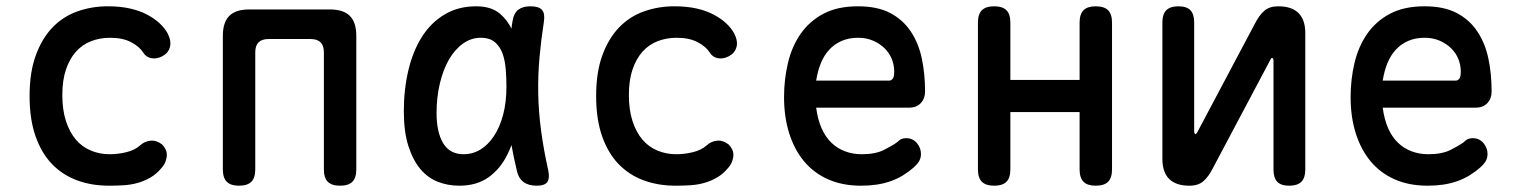

<svg xmlns="http://www.w3.org/2000/svg" viewBox="-20 -580 4840 610"><path d="M74 -275Q74 -351 94 -405Q114 -459 147.5 -493.5Q181 -528 226.5 -544Q272 -560 322 -560Q362 -560 393 -553Q424 -546 447.5 -533.5Q471 -521 487 -506Q503 -491 512 -475Q525 -450 520 -431Q515 -412 497 -402Q479 -392 461.5 -395Q444 -398 435 -413Q423 -432 396.5 -446Q370 -460 330 -460Q297 -460 269 -449Q241 -438 221 -415.5Q201 -393 189.5 -359Q178 -325 178 -278Q178 -231 189.5 -195.5Q201 -160 221 -136.5Q241 -113 269 -101.5Q297 -90 328 -90Q355 -90 381.5 -96.5Q408 -103 425 -118Q439 -131 458 -133Q477 -135 495 -121Q501 -115 505.5 -106.5Q510 -98 510 -88Q510 -78 506 -67Q502 -56 492 -45Q477 -27 458 -16Q439 -5 418 1Q397 7 374 8.5Q351 10 327 10Q271 10 225 -7Q179 -24 145.5 -58.5Q112 -93 93 -147Q74 -201 74 -275Z M739 10Q713 10 700.5 -2.5Q688 -15 688 -42V-466Q688 -509 708.5 -529.5Q729 -550 772 -550H1028Q1071 -550 1091.5 -529.5Q1112 -509 1112 -466V-42Q1112 -15 1099.5 -2.5Q1087 10 1061 10Q1034 10 1021.5 -2.5Q1009 -15 1009 -42V-414Q1009 -435 998.5 -445.5Q988 -456 967 -456H833Q812 -456 801.5 -445.5Q791 -435 791 -414V-42Q791 -15 778.5 -2.5Q766 10 739 10Z M1439 10Q1403 10 1371 -2.5Q1339 -15 1315.5 -43Q1292 -71 1277.5 -116Q1263 -161 1263 -227Q1263 -296 1277.5 -357Q1292 -418 1320.5 -463Q1349 -508 1392.5 -534Q1436 -560 1493 -560Q1541 -560 1569 -536Q1591 -517 1605 -489Q1606 -500 1608 -511Q1612 -538 1626.5 -549Q1641 -560 1665 -560Q1692 -560 1702 -548.5Q1712 -537 1708 -511Q1699 -453 1694 -397Q1689 -341 1690 -283.5Q1691 -226 1699 -165.5Q1707 -105 1722 -38Q1727 -14 1719 -2Q1711 10 1685 10Q1659 10 1643 -2Q1627 -14 1622 -38Q1612 -80 1605 -119Q1599 -103 1592 -89Q1570 -44 1532.5 -17Q1495 10 1439 10ZM1453 -90Q1482 -90 1506.5 -105Q1531 -120 1549.5 -148Q1568 -176 1578.5 -215.5Q1589 -255 1589 -305Q1589 -330 1587 -357.5Q1585 -385 1577.5 -407.5Q1570 -430 1553.5 -445Q1537 -460 1507 -460Q1477 -460 1451 -441.5Q1425 -423 1406.5 -391Q1388 -359 1377.5 -315Q1367 -271 1367 -221Q1367 -160 1388 -125Q1409 -90 1453 -90Z M1874 -275Q1874 -351 1894 -405Q1914 -459 1947.5 -493.5Q1981 -528 2026.5 -544Q2072 -560 2122 -560Q2162 -560 2193 -553Q2224 -546 2247.5 -533.5Q2271 -521 2287 -506Q2303 -491 2312 -475Q2325 -450 2320 -431Q2315 -412 2297 -402Q2279 -392 2261.5 -395Q2244 -398 2235 -413Q2223 -432 2196.5 -446Q2170 -460 2130 -460Q2097 -460 2069 -449Q2041 -438 2021 -415.5Q2001 -393 1989.5 -359Q1978 -325 1978 -278Q1978 -231 1989.5 -195.5Q2001 -160 2021 -136.5Q2041 -113 2069 -101.5Q2097 -90 2128 -90Q2155 -90 2181.5 -96.5Q2208 -103 2225 -118Q2239 -131 2258 -133Q2277 -135 2295 -121Q2301 -115 2305.5 -106.5Q2310 -98 2310 -88Q2310 -78 2306 -67Q2302 -56 2292 -45Q2277 -27 2258 -16Q2239 -5 2218 1Q2197 7 2174 8.5Q2151 10 2127 10Q2071 10 2025 -7Q1979 -24 1945.5 -58.5Q1912 -93 1893 -147Q1874 -201 1874 -275Z M2859 -141Q2880 -141 2893 -125.5Q2906 -110 2906 -91Q2906 -80 2901.5 -70.5Q2897 -61 2883 -48Q2867 -34 2849 -23Q2831 -12 2810 -4.5Q2789 3 2765.5 6.5Q2742 10 2716 10Q2657 10 2611.5 -10Q2566 -30 2535 -67Q2504 -104 2487.5 -156Q2471 -208 2471 -272Q2471 -328 2483.5 -380.5Q2496 -433 2524 -473Q2552 -513 2596.5 -536.5Q2641 -560 2706 -560Q2767 -560 2807.5 -539Q2848 -518 2873 -481Q2898 -444 2908.5 -395Q2919 -346 2919 -289Q2919 -267 2905.5 -252.5Q2892 -238 2869 -238H2573Q2578 -200 2590.5 -172Q2603 -144 2622 -126Q2641 -108 2665.5 -99Q2690 -90 2718 -90Q2761 -90 2788 -103.5Q2815 -117 2830 -128Q2838 -136 2844.5 -138.5Q2851 -141 2859 -141ZM2573 -324H2806Q2811 -324 2816 -329.5Q2821 -335 2821 -353Q2821 -373 2813.5 -392Q2806 -411 2791 -426Q2776 -441 2754.5 -450.5Q2733 -460 2706 -460Q2677 -460 2654 -450Q2631 -440 2614.5 -422Q2598 -404 2588 -379.5Q2578 -355 2573 -324Z M3139 10Q3112 10 3099.5 -2.5Q3087 -15 3087 -42V-508Q3087 -535 3099.5 -547.5Q3112 -560 3139 -560Q3165 -560 3177.5 -547.5Q3190 -535 3190 -508V-326H3410V-508Q3410 -535 3422.5 -547.5Q3435 -560 3461 -560Q3488 -560 3500.5 -547.5Q3513 -535 3513 -508V-42Q3513 -15 3500.5 -2.5Q3488 10 3461 10Q3435 10 3422.5 -2.5Q3410 -15 3410 -42V-224H3190V-42Q3190 -15 3177.5 -2.5Q3165 10 3139 10Z M3673 -75V-509Q3673 -535 3685.5 -547.5Q3698 -560 3724 -560Q3750 -560 3762 -547.5Q3774 -535 3774 -509V-160Q3776 -154 3778 -154Q3780 -154 3781 -156L3784 -160L3967 -505Q3980 -531 3996.5 -545.5Q4013 -560 4041 -560Q4084 -560 4105.5 -538.5Q4127 -517 4127 -475V-41Q4127 -15 4114.5 -2.5Q4102 10 4076 10Q4050 10 4038 -2.5Q4026 -15 4026 -41V-390Q4024 -396 4022 -396Q4020 -396 4019 -395L4016 -390L3833 -45Q3820 -19 3803.5 -4.5Q3787 10 3759 10Q3716 10 3694.5 -11.5Q3673 -33 3673 -75Z M4659 -141Q4680 -141 4693 -125.5Q4706 -110 4706 -91Q4706 -80 4701.5 -70.5Q4697 -61 4683 -48Q4667 -34 4649 -23Q4631 -12 4610 -4.5Q4589 3 4565.5 6.5Q4542 10 4516 10Q4457 10 4411.5 -10Q4366 -30 4335 -67Q4304 -104 4287.5 -156Q4271 -208 4271 -272Q4271 -328 4283.5 -380.5Q4296 -433 4324 -473Q4352 -513 4396.5 -536.5Q4441 -560 4506 -560Q4567 -560 4607.5 -539Q4648 -518 4673 -481Q4698 -444 4708.5 -395Q4719 -346 4719 -289Q4719 -267 4705.5 -252.5Q4692 -238 4669 -238H4373Q4378 -200 4390.5 -172Q4403 -144 4422 -126Q4441 -108 4465.5 -99Q4490 -90 4518 -90Q4561 -90 4588 -103.5Q4615 -117 4630 -128Q4638 -136 4644.5 -138.5Q4651 -141 4659 -141ZM4373 -324H4606Q4611 -324 4616 -329.5Q4621 -335 4621 -353Q4621 -373 4613.5 -392Q4606 -411 4591 -426Q4576 -441 4554.5 -450.5Q4533 -460 4506 -460Q4477 -460 4454 -450Q4431 -440 4414.5 -422Q4398 -404 4388 -379.5Q4378 -355 4373 -324Z"/></svg>

Font: Maple Mono Medium
Style: Regular
Weight: 500
Monospace: yes
Designer: subframe7536
Version: Version 7.000